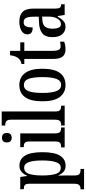

<svg xmlns="http://www.w3.org/2000/svg" viewBox="621 -1422 1034 2317"><g transform="rotate(-90 1138.5 -263.0)"><path d="M13 234V191H20Q35 191 48.5 186Q62 181 71 166Q80 151 80 120V-424Q80 -469 64 -481Q48 -493 23 -493H14V-536H162L174 -453H177Q194 -494 223 -520Q252 -546 299 -546Q377 -546 419 -479.5Q461 -413 461 -268Q461 -124 419 -56.5Q377 11 297 11Q254 11 226 -12.5Q198 -36 181 -77H178Q179 -55 179.5 -26Q180 3 180 37V124Q180 153 189 167.5Q198 182 212 186.5Q226 191 240 191H259V234ZM274 -47Q321 -47 341 -105.5Q361 -164 361 -272Q361 -377 341 -433Q321 -489 275 -489Q219 -489 199.5 -431Q180 -373 180 -271Q180 -164 199.5 -105.5Q219 -47 274 -47Z M635 -639Q611 -639 595 -652.5Q579 -666 579 -698Q579 -731 595 -744Q611 -757 635 -757Q659 -757 676 -744Q693 -731 693 -698Q693 -666 676 -652.5Q659 -639 635 -639ZM519 0V-43H529Q557 -43 573.5 -56Q590 -69 590 -113V-423Q590 -466 575 -479.5Q560 -493 533 -493H522V-536H688V-117Q688 -71 704.5 -57Q721 -43 749 -43H759V0Z M783 0V-43H793Q820 -43 836.5 -57Q853 -71 853 -117V-650Q853 -679 844 -693.5Q835 -708 821 -712.5Q807 -717 793 -717H783V-760H952V-117Q952 -71 968.5 -57Q985 -43 1013 -43H1022V0Z M1270 10Q1179 10 1127 -59Q1075 -128 1075 -269Q1075 -409 1125 -478Q1175 -547 1273 -547Q1364 -547 1416 -478Q1468 -409 1468 -269Q1468 -128 1418 -59Q1368 10 1270 10ZM1272 -43Q1325 -43 1346 -100.5Q1367 -158 1367 -269Q1367 -380 1346 -436Q1325 -492 1271 -492Q1219 -492 1197.5 -436Q1176 -380 1176 -269Q1176 -158 1198 -100.5Q1220 -43 1272 -43Z M1701 10Q1644 10 1615 -24.5Q1586 -59 1586 -146V-487H1525V-521Q1550 -525 1567 -535Q1584 -545 1596 -561Q1608 -576 1616.5 -597Q1625 -618 1631 -659H1684V-536H1787V-487H1684V-147Q1684 -95 1696.5 -72Q1709 -49 1738 -49Q1754 -49 1767.5 -51Q1781 -53 1795 -57V-7Q1782 -1 1758 4.5Q1734 10 1701 10Z M1972 10Q1921 10 1885 -29Q1849 -68 1849 -151Q1849 -230 1894 -268.5Q1939 -307 2030 -310L2096 -313V-373Q2096 -429 2083 -462Q2070 -495 2030 -495Q1991 -495 1978.5 -465.5Q1966 -436 1966 -386Q1883 -386 1883 -449Q1883 -496 1926 -521.5Q1969 -547 2038 -547Q2115 -547 2154.5 -507.5Q2194 -468 2194 -373V-115Q2194 -73 2205 -58Q2216 -43 2243 -43H2246V0H2117L2104 -84H2097Q2080 -56 2063.5 -35Q2047 -14 2026 -2Q2005 10 1972 10ZM2006 -45Q2047 -45 2072 -86.5Q2097 -128 2097 -191V-272L2054 -269Q1996 -265 1973.5 -234Q1951 -203 1951 -145Q1951 -99 1964 -72Q1977 -45 2006 -45Z"/></g></svg>

Font: Noto Serif Tamil ExtraCondensed Medium
Style: Regular
Weight: 500
Width: 2
Designer: Indian Type Foundry, Tom Grace, and the Monotype Design Team
Foundry: Monotype Imaging Inc.
Version: Version 2.004; ttfautohint (v1.8.4.7-5d5b)